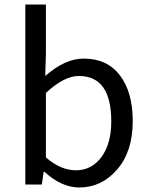

<svg xmlns="http://www.w3.org/2000/svg" viewBox="-20 -816 658 849"><path d="M331 13Q252 13 177 -56H173L165 0H92V-796H183V-578L180 -480Q268 -557 350 -557Q454 -557 510.5 -482.5Q567 -408 567 -281Q567 -146 498 -66.5Q429 13 331 13ZM316 -63Q385 -63 428.5 -121.5Q472 -180 472 -279Q472 -480 329 -480Q263 -480 183 -405V-120Q248 -63 316 -63Z"/></svg>

Font: Noto Sans SC
Style: Regular
Weight: 400
Designer: Ryoko NISHIZUKA  (kana, bopomofo & ideographs); Paul D. Hunt (Latin, Greek & Cyrillic); Sandoll Communications , Soo-you
Foundry: Adobe
Version: Version 2.002;hotconv 1.0.116;makeotfexe 2.5.65601